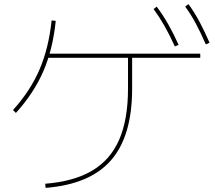

<svg xmlns="http://www.w3.org/2000/svg" viewBox="-20 -875 1040 930"><path d="M199 15Q338 4 426.5 -48.5Q515 -101 557.5 -199Q600 -297 600 -445V-605H620V-445Q620 -216 518 -99Q416 18 201 35ZM43 -342Q127 -435 171.5 -538.5Q216 -642 230 -776L250 -774Q236 -636 190 -530Q144 -424 57 -328ZM206 -595V-615H950V-595ZM827 -650Q801 -707 776.5 -750Q752 -793 724 -831L739 -843Q771 -800 796 -755.5Q821 -711 845 -658ZM977 -660Q952 -717 928.5 -761Q905 -805 877 -843L893 -855Q924 -812 948 -766.5Q972 -721 995 -668Z"/></svg>

Font: M PLUS 2 Thin Thin
Style: Regular
Weight: 250
Version: Version 1.001